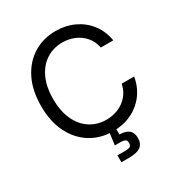

<svg xmlns="http://www.w3.org/2000/svg" viewBox="-215 -883 1160 1240"><g transform="rotate(-30 365.0 -263.5)"><path d="M382.3 9.8Q289.1 9.8 216.1 -35.4Q143.1 -80.6 101.3 -164.3Q59.6 -248 59.6 -363.3Q59.6 -479 101.3 -562.7Q143.1 -646.5 216.1 -691.9Q289.1 -737.3 382.3 -737.3Q456.1 -737.3 517.8 -708.7Q579.6 -680.2 621.3 -627Q663.1 -573.7 675.8 -498.5H583Q572.8 -548.3 543.2 -582.5Q513.7 -616.7 471.7 -634Q429.7 -651.4 382.3 -651.4Q316.9 -651.4 264.2 -618.2Q211.4 -585 180.7 -520.8Q149.9 -456.5 149.9 -363.3Q149.9 -270.5 180.9 -206.3Q211.9 -142.1 264.6 -109.1Q317.4 -76.2 382.3 -76.2Q430.2 -76.2 471.9 -93.8Q513.7 -111.3 543.2 -145.5Q572.8 -179.7 583 -229H675.8Q663.1 -155.3 621.8 -101.6Q580.6 -47.9 518.8 -19Q457 9.8 382.3 9.8ZM327.6 209.5V158.2H385.3Q412.1 158.2 422.6 151.1Q433.1 144 433.1 126Q433.1 107.9 422.6 101.1Q412.1 94.2 385.3 94.2H345.2L359.9 -18.1H406.2V47.4Q454.1 49.3 476.3 68.1Q498.5 86.9 498.5 126.5Q498.5 169.4 471.4 189.5Q444.3 209.5 385.7 209.5Z"/></g></svg>

Font: Inter
Style: Regular
Weight: 400
Designer: Rasmus Andersson
Foundry: rsms
Version: Version 4.001;git-9221beed3